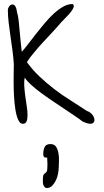

<svg xmlns="http://www.w3.org/2000/svg" viewBox="-20 -606 509 943"><path d="M384.8 -9.8Q369.1 -22.5 344.7 -38.6Q320.3 -54.7 293 -73.2Q265.6 -91.8 236.3 -111.3Q207 -130.9 180.7 -150.4Q154.3 -169.9 133.8 -188.5Q113.3 -207 101.6 -224.6Q97.7 -208 99.1 -184.1Q100.6 -160.2 104 -134.8Q107.4 -109.4 111.3 -85Q115.2 -60.5 115.2 -41Q115.2 -21.5 110.4 -9.8Q105.5 2 91.8 2Q78.1 2 69.3 -17.6Q60.5 -37.1 55.7 -67.4Q50.8 -97.7 48.8 -133.8Q46.9 -169.9 46.9 -202.1Q46.9 -234.4 47.4 -258.8Q47.9 -283.2 47.9 -291Q45.9 -322.3 41.5 -356.4Q37.1 -390.6 31.7 -425.8Q26.4 -460.9 22.5 -495.1Q18.6 -529.3 18.6 -558.6Q18.6 -560.5 20 -564.9Q21.5 -569.3 24.4 -573.7Q27.3 -578.1 31.7 -581.1Q36.1 -584 40 -584Q48.8 -584 53.2 -578.1Q57.6 -572.3 60.1 -564Q62.5 -555.7 63.5 -547.4Q64.5 -539.1 66.4 -535.2Q70.3 -519.5 72.3 -498Q74.2 -476.6 76.7 -451.7Q79.1 -426.8 81.5 -401.4Q84 -376 86.9 -351.6Q99.6 -365.2 116.7 -387.7Q133.8 -410.2 154.3 -436.5Q174.8 -462.9 197.8 -490.2Q220.7 -517.6 244.1 -539.1Q267.6 -560.5 291 -573.7Q314.5 -586.9 337.9 -585.9Q344.7 -579.1 341.3 -569.8Q337.9 -560.5 329.1 -548.8Q320.3 -537.1 307.6 -524.4Q294.9 -511.7 281.2 -497.1Q260.7 -472.7 236.8 -447.3Q212.9 -421.9 189.5 -396.5Q166 -371.1 145.5 -345.7Q125 -322.3 112.3 -300.8Q139.6 -262.7 174.3 -230Q209 -197.3 247.1 -168Q285.2 -138.7 326.2 -113.3Q367.2 -86.9 406.2 -61.5Q418 -57.6 426.8 -49.8Q435.5 -42 439.9 -32.7Q444.3 -23.4 443.8 -15.1Q443.4 -6.8 437 -2Q430.7 2.9 418 1.5Q405.3 0 384.8 -9.8ZM190.4 282.2Q190.4 258.8 193.8 252.9Q197.3 247.1 201.7 244.6Q206.1 242.2 209.5 236.3Q212.9 230.5 212.9 206.1V197.3Q212.9 192.4 212.4 186Q211.9 179.7 211.9 174.8V168Q198.2 168.9 195.3 163.6Q192.4 158.2 192.4 150.4Q192.4 130.9 199.2 116.2Q206.1 101.6 227.5 101.6Q247.1 101.6 255.4 114.7Q263.7 127.9 267.1 146.5Q270.5 165 269.5 184.1Q268.6 203.1 268.6 214.8Q268.6 226.6 265.6 244.1Q262.7 261.7 255.4 277.8Q248 293.9 236.8 305.7Q225.6 317.4 210 317.4Q203.1 317.4 199.7 313.5Q196.3 309.6 193.8 304.7Q191.4 299.8 190.9 293.5Q190.4 287.1 190.4 282.2Z"/></svg>

Font: Indie Flower
Style: Regular
Weight: 400
Designer: Kimberly Geswein
Foundry: Kimberly Geswein
Version: Version 1.001 2010